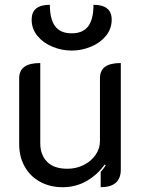

<svg xmlns="http://www.w3.org/2000/svg" viewBox="-20 -772 594 801"><path d="M484 -65Q484 9 400 9V-55Q409 -64 421 -82L417 -86Q387 -43 341.5 -17Q296 9 242 9Q188 9 146.5 -14Q105 -37 82.5 -78Q60 -119 60 -170V-445Q60 -478 82 -493.5Q104 -509 148 -509V-174Q148 -126 176.5 -97Q205 -68 261 -68Q298 -68 329 -83.5Q360 -99 378.5 -125.5Q397 -152 397 -183V-445Q397 -478 418.5 -493.5Q440 -509 484 -509ZM112 -690Q112 -752 188 -752Q188 -692 210 -662.5Q232 -633 279 -633Q326 -633 348 -662.5Q370 -692 370 -752Q446 -752 446 -690Q446 -652 422 -622.5Q398 -593 359 -577Q320 -561 279 -561Q238 -561 199 -577Q160 -593 136 -622.5Q112 -652 112 -690Z"/></svg>

Font: K2D
Style: Regular
Weight: 400
Version: Version 1.000; ttfautohint (v1.6)